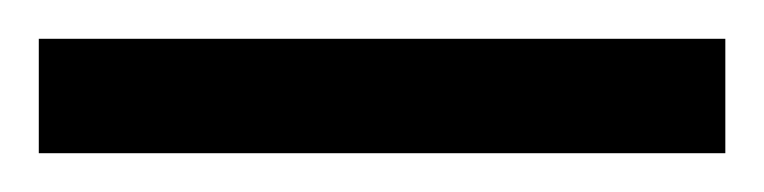

<svg xmlns="http://www.w3.org/2000/svg" viewBox="-23 63 394 99"><path d="M-3 142V83H351V142Z"/></svg>

Font: Noto Serif Tamil ExtraCondensed Thin
Style: Regular
Weight: 100
Width: 2
Designer: Indian Type Foundry, Tom Grace, and the Monotype Design Team
Foundry: Monotype Imaging Inc.
Version: Version 2.004; ttfautohint (v1.8.4.7-5d5b)